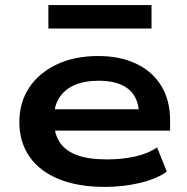

<svg xmlns="http://www.w3.org/2000/svg" viewBox="-20 -724 734 754"><path d="M391 10Q287 10 211.5 -20.5Q136 -51 96 -108.5Q56 -166 56 -244Q56 -321 94 -379Q132 -437 202 -470.5Q272 -504 365 -504Q452 -504 515.5 -473.5Q579 -443 613.5 -386.5Q648 -330 648 -251V-211H168V-295H548L526 -275Q525 -341 484.5 -374Q444 -407 368 -407Q312 -407 273 -390Q234 -373 213 -340.5Q192 -308 192 -261V-251Q192 -201 213.5 -167Q235 -133 280.5 -115.5Q326 -98 400 -98Q460 -98 511 -109.5Q562 -121 597 -145L635 -50Q597 -22 531 -6Q465 10 391 10ZM170 -612V-704H575V-612Z"/></svg>

Font: Nunito Sans 10pt Expanded
Style: Bold
Weight: 700
Width: 7
Designer: Vernon Adams
Foundry: Vernon Adams
Version: Version 3.101;gftools[0.9.27]